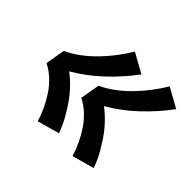

<svg xmlns="http://www.w3.org/2000/svg" viewBox="-125 -771 851 851"><g transform="rotate(45 300.0 -345.5)"><path d="M415 -84Q405 -117 390.5 -147.5Q376 -178 357.5 -205.5Q339 -233 314.5 -256Q290 -279 260 -294L276 -386Q311 -402 343.5 -426.5Q376 -451 404 -480Q432 -509 456.5 -541Q481 -573 501 -607L593 -556Q545 -491 485.5 -435Q426 -379 357 -339Q385 -318 409 -292.5Q433 -267 453 -238Q473 -209 490 -178Q507 -147 519 -113ZM197 -84Q187 -117 172.5 -147.5Q158 -178 139.5 -205.5Q121 -233 96.5 -256Q72 -279 42 -294L58 -386Q93 -402 125.5 -426.5Q158 -451 186 -480Q214 -509 238.5 -541Q263 -573 283 -607L375 -556Q327 -491 267.5 -435Q208 -379 139 -339Q167 -318 191 -292.5Q215 -267 235 -238Q255 -209 272 -178Q289 -147 301 -113Z"/></g></svg>

Font: Iosevka Etoile Heavy
Style: Italic
Weight: 900
Italic angle: -9°
Designer: Belleve Invis
Foundry: Belleve Invis
Version: Version 22.1.2; ttfautohint (v1.8.4)